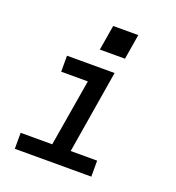

<svg xmlns="http://www.w3.org/2000/svg" viewBox="-133 -842 867 948"><g transform="rotate(20 300.0 -368.0)"><path d="M51 0V-84H217L276 -436H136V-520H386L314 -84H453V0ZM278 -604 300 -736H432L410 -604Z"/></g></svg>

Font: Iosevka SS04 Medium Extended
Style: Italic
Weight: 500
Width: 7
Italic angle: -9°
Monospace: yes
Designer: Belleve Invis
Foundry: Belleve Invis
Version: Version 19.0.0; ttfautohint (v1.8.4)